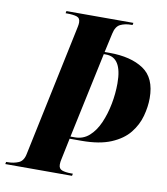

<svg xmlns="http://www.w3.org/2000/svg" viewBox="-102 -782 741 850"><g transform="rotate(10 268.5 -357.0)"><path d="M-21 0 -19 -10H-13Q15 -10 37 -19.5Q59 -29 65 -62L185 -632Q188 -646 190 -656Q192 -666 192 -674Q192 -694 176 -699Q160 -704 133 -704H126L128 -714H429L427 -704H421Q393 -704 372.5 -694Q352 -684 345 -651L326 -565H348Q444 -565 501 -527Q558 -489 558 -398Q558 -359 546.5 -317Q535 -275 506.5 -239.5Q478 -204 426 -182Q374 -160 293 -160H240L220 -64Q217 -52 217 -40Q217 -21 232.5 -15.5Q248 -10 272 -10H281L279 0ZM262 -170Q299 -170 326 -194Q353 -218 370.5 -258Q388 -298 397 -345Q406 -392 406 -438Q406 -555 334 -555H324L242 -170Z"/></g></svg>

Font: Noto Serif Display ExtraCondensed ExtraBold
Style: Italic
Weight: 800
Width: 2
Italic angle: -12°
Designer: Monotype Design Team
Foundry: Monotype Imaging Inc.
Version: Version 2.009